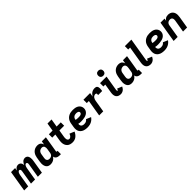

<svg xmlns="http://www.w3.org/2000/svg" viewBox="519 -2670 4578 4578"><g transform="rotate(-45 2808.0 -381.0)"><path d="M5 0H141L193 -312Q195 -325 198 -338.5Q201 -352 205.5 -365.5Q210 -379 216.5 -392Q223 -405 235 -415Q247 -425 260 -425Q275 -425 285 -414Q295 -403 296 -387.5Q297 -372 294 -357L235 0H372L424 -312Q426 -325 429 -338.5Q432 -352 436.5 -365.5Q441 -379 447.5 -392Q454 -405 465.5 -415Q477 -425 491 -425Q506 -425 516 -414Q526 -403 527 -387.5Q528 -372 525 -357L466 0H603L658 -335Q663 -361 664.5 -388Q666 -415 662 -441Q658 -467 647 -489.5Q636 -512 614 -525Q592 -538 565 -538Q544 -538 522 -530Q500 -522 483 -505.5Q466 -489 454 -469Q442 -449 433 -428Q430 -457 420 -482.5Q410 -508 386.5 -523Q363 -538 334 -538Q311 -538 288 -528.5Q265 -519 247.5 -500Q230 -481 217 -460L229 -530H92Z M892 8Q924 8 956.5 -1.5Q989 -11 1016 -33Q1043 -55 1061 -84Q1065 -53 1085.5 -30.5Q1106 -8 1136 0Q1166 8 1198 8H1236V-105H1216Q1211 -105 1206.5 -107.5Q1202 -110 1200.5 -115Q1199 -120 1200 -125L1267 -530H1130L1115 -439Q1107 -468 1090 -492Q1073 -516 1044.5 -527Q1016 -538 984 -538Q954 -538 923.5 -530Q893 -522 866 -503.5Q839 -485 819.5 -458.5Q800 -432 789 -402.5Q778 -373 773 -343L755 -233Q749 -199 748 -165.5Q747 -132 754.5 -100Q762 -68 780 -42Q798 -16 828.5 -4Q859 8 892 8ZM967 -105Q946 -105 927.5 -112.5Q909 -120 898.5 -136.5Q888 -153 886.5 -173.5Q885 -194 889 -214L907 -324Q911 -351 926.5 -376Q942 -401 969 -413Q996 -425 1023 -425Q1044 -425 1062 -414.5Q1080 -404 1087.5 -384.5Q1095 -365 1095.5 -343.5Q1096 -322 1092 -301L1074 -191Q1070 -167 1055 -145Q1040 -123 1015.5 -114Q991 -105 967 -105Z M1636 8Q1668 8 1701.5 -1.5Q1735 -11 1763 -33Q1791 -55 1812 -83.5Q1833 -112 1847 -143L1726 -194Q1718 -173 1707 -153.5Q1696 -134 1676.5 -119.5Q1657 -105 1636 -105Q1614 -105 1599 -119.5Q1584 -134 1579.5 -154.5Q1575 -175 1576 -196.5Q1577 -218 1581 -240L1610 -417H1770V-530H1629L1663 -735H1526L1492 -530H1368V-417H1473L1447 -258Q1440 -218 1440.5 -178Q1441 -138 1454.5 -102.5Q1468 -67 1494.5 -40.5Q1521 -14 1558.5 -3Q1596 8 1636 8Z M2138 8Q2181 8 2224.5 -3Q2268 -14 2306.5 -42Q2345 -70 2370 -108L2249 -159Q2237 -141 2218.5 -128Q2200 -115 2179.5 -110Q2159 -105 2138 -105Q2109 -105 2082.5 -116Q2056 -127 2045.5 -154Q2035 -181 2040 -211Q2061 -205 2083.5 -203Q2106 -201 2129 -201H2130Q2161 -201 2193.5 -204.5Q2226 -208 2258 -215.5Q2290 -223 2320.5 -240.5Q2351 -258 2371.5 -286.5Q2392 -315 2397 -347Q2403 -382 2394 -415Q2385 -448 2364 -472.5Q2343 -497 2313 -512Q2283 -527 2249 -532.5Q2215 -538 2181 -538Q2147 -538 2112.5 -532.5Q2078 -527 2045 -511Q2012 -495 1986 -468.5Q1960 -442 1945.5 -409.5Q1931 -377 1925 -343L1907 -233Q1900 -192 1904.5 -151.5Q1909 -111 1930 -79Q1951 -47 1984.5 -27Q2018 -7 2057.5 0.5Q2097 8 2138 8ZM2154 -314Q2129 -314 2105 -315.5Q2081 -317 2059 -326Q2063 -346 2072.5 -366Q2082 -386 2100 -400.5Q2118 -415 2139 -420Q2160 -425 2180 -425Q2196 -425 2210.5 -422.5Q2225 -420 2238 -413.5Q2251 -407 2259 -394.5Q2267 -382 2264 -366Q2262 -350 2248.5 -337.5Q2235 -325 2218.5 -320.5Q2202 -316 2186 -315Q2170 -314 2154 -314Z M2534 0H2671L2721 -304Q2724 -325 2731.5 -346Q2739 -367 2752.5 -385.5Q2766 -404 2786.5 -414.5Q2807 -425 2828 -425Q2839 -425 2848.5 -420Q2858 -415 2860.5 -404.5Q2863 -394 2862 -383Q2861 -372 2859 -361H2996Q2999 -381 3002 -401.5Q3005 -422 3004.5 -442Q3004 -462 2999.5 -481Q2995 -500 2983 -514.5Q2971 -529 2951.5 -533.5Q2932 -538 2912 -538Q2878 -538 2844 -525Q2810 -512 2784 -484.5Q2758 -457 2741 -425L2758 -530H2533V-417H2603Z M3261 8Q3291 8 3321.5 -5.5Q3352 -19 3374 -44.5Q3396 -70 3409 -100L3288 -150Q3286 -144 3284 -137.5Q3282 -131 3279 -124.5Q3276 -118 3271.5 -111.5Q3267 -105 3261 -105Q3254 -105 3252 -112.5Q3250 -120 3249.5 -126.5Q3249 -133 3249.5 -140Q3250 -147 3251 -154Q3252 -161 3253 -168L3313 -530H3093V-417H3157L3119 -186Q3113 -149 3116 -113Q3119 -77 3138 -47.5Q3157 -18 3190.5 -5Q3224 8 3261 8ZM3272 -600Q3291 -600 3309.5 -606.5Q3328 -613 3340 -629.5Q3352 -646 3356 -665Q3360 -692 3352.5 -717.5Q3345 -743 3322 -756.5Q3299 -770 3272 -770Q3253 -770 3234.5 -763.5Q3216 -757 3204 -740.5Q3192 -724 3189 -706Q3184 -678 3191.5 -652.5Q3199 -627 3222 -613.5Q3245 -600 3272 -600Z M3628 8Q3660 8 3692.5 -1.5Q3725 -11 3752 -33Q3779 -55 3797 -84Q3801 -53 3821.5 -30.5Q3842 -8 3872 0Q3902 8 3934 8H3972V-105H3952Q3947 -105 3942.5 -107.5Q3938 -110 3936.5 -115Q3935 -120 3936 -125L4003 -530H3866L3851 -439Q3843 -468 3826 -492Q3809 -516 3780.5 -527Q3752 -538 3720 -538Q3690 -538 3659.5 -530Q3629 -522 3602 -503.5Q3575 -485 3555.5 -458.5Q3536 -432 3525 -402.5Q3514 -373 3509 -343L3491 -233Q3485 -199 3484 -165.5Q3483 -132 3490.5 -100Q3498 -68 3516 -42Q3534 -16 3564.5 -4Q3595 8 3628 8ZM3703 -105Q3682 -105 3663.5 -112.5Q3645 -120 3634.5 -136.5Q3624 -153 3622.5 -173.5Q3621 -194 3625 -214L3643 -324Q3647 -351 3662.5 -376Q3678 -401 3705 -413Q3732 -425 3759 -425Q3780 -425 3798 -414.5Q3816 -404 3823.5 -384.5Q3831 -365 3831.5 -343.5Q3832 -322 3828 -301L3810 -191Q3806 -167 3791 -145Q3776 -123 3751.5 -114Q3727 -105 3703 -105Z M4269 8Q4299 8 4329.5 -5.5Q4360 -19 4382 -44.5Q4404 -70 4417 -100L4296 -150Q4294 -144 4292 -137.5Q4290 -131 4287 -124.5Q4284 -118 4279.5 -111.5Q4275 -105 4269 -105Q4262 -105 4260 -112.5Q4258 -120 4257.5 -126.5Q4257 -133 4257.5 -140Q4258 -147 4259 -154Q4260 -161 4261 -168L4355 -735H4135V-622H4199L4127 -186Q4121 -149 4124 -113Q4127 -77 4146 -47.5Q4165 -18 4198.5 -5Q4232 8 4269 8Z M4730 8Q4773 8 4816.5 -3Q4860 -14 4898.5 -42Q4937 -70 4962 -108L4841 -159Q4829 -141 4810.5 -128Q4792 -115 4771.5 -110Q4751 -105 4730 -105Q4701 -105 4674.5 -116Q4648 -127 4637.5 -154Q4627 -181 4632 -211Q4653 -205 4675.5 -203Q4698 -201 4721 -201H4722Q4753 -201 4785.5 -204.5Q4818 -208 4850 -215.5Q4882 -223 4912.5 -240.5Q4943 -258 4963.5 -286.5Q4984 -315 4989 -347Q4995 -382 4986 -415Q4977 -448 4956 -472.5Q4935 -497 4905 -512Q4875 -527 4841 -532.5Q4807 -538 4773 -538Q4739 -538 4704.5 -532.5Q4670 -527 4637 -511Q4604 -495 4578 -468.5Q4552 -442 4537.5 -409.5Q4523 -377 4517 -343L4499 -233Q4492 -192 4496.5 -151.5Q4501 -111 4522 -79Q4543 -47 4576.5 -27Q4610 -7 4649.5 0.5Q4689 8 4730 8ZM4746 -314Q4721 -314 4697 -315.5Q4673 -317 4651 -326Q4655 -346 4664.5 -366Q4674 -386 4692 -400.5Q4710 -415 4731 -420Q4752 -425 4772 -425Q4788 -425 4802.5 -422.5Q4817 -420 4830 -413.5Q4843 -407 4851 -394.5Q4859 -382 4856 -366Q4854 -350 4840.5 -337.5Q4827 -325 4810.5 -320.5Q4794 -316 4778 -315Q4762 -314 4746 -314Z M5045 0H5181L5237 -339Q5241 -363 5256 -385Q5271 -407 5295 -416Q5319 -425 5344 -425Q5364 -425 5381 -417Q5398 -409 5407 -392Q5416 -375 5417 -355.5Q5418 -336 5415 -316L5362 0H5499L5548 -298Q5554 -333 5554 -368Q5554 -403 5543.5 -435Q5533 -467 5510.5 -491Q5488 -515 5456 -526.5Q5424 -538 5389 -538Q5364 -538 5339 -531Q5314 -524 5293.5 -506.5Q5273 -489 5259 -467L5269 -530H5132Z"/></g></svg>

Font: Iosevka Sparkle Extrabold
Style: Italic
Weight: 800
Italic angle: -9°
Designer: Belleve Invis
Foundry: Belleve Invis
Version: Version 4.5.0; ttfautohint (v1.8.3)